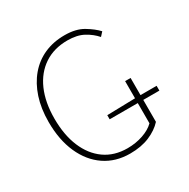

<svg xmlns="http://www.w3.org/2000/svg" viewBox="-155 -815 956 970"><g transform="rotate(-30 323.0 -330.0)"><path d="M334 12Q250 12 187.5 -30.5Q125 -73 90.5 -150.5Q56 -228 56 -332Q56 -410 76.5 -472.5Q97 -535 135 -580Q173 -625 226 -648.5Q279 -672 344 -672Q410 -672 452.5 -646.5Q495 -621 520 -594L500 -572Q475 -601 437.5 -621.5Q400 -642 344 -642Q265 -642 208 -604Q151 -566 120.5 -496.5Q90 -427 90 -332Q90 -237 119.5 -166.5Q149 -96 204 -57Q259 -18 336 -18Q384 -18 426.5 -32.5Q469 -47 494 -72V-318H526V-62Q496 -29 447.5 -8.5Q399 12 334 12ZM330 -190V-214L496 -218H620V-190Z"/></g></svg>

Font: Source Sans 3 ExtraLight ExtraLight
Style: Regular
Weight: 250
Version: Version 3.052;hotconv 1.1.0;makeotfexe 2.6.0